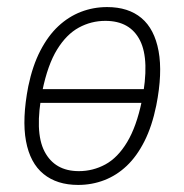

<svg xmlns="http://www.w3.org/2000/svg" viewBox="-20 -515 521 543"><path d="M201 8Q141 8 103 -23Q65 -54 53.5 -116Q42 -178 60 -271Q72 -329 94 -371.5Q116 -414 145 -441Q174 -468 209 -481.5Q244 -495 283 -495Q343 -495 380 -464Q417 -433 428.5 -370.5Q440 -308 422 -217Q410 -158 388.5 -115.5Q367 -73 338.5 -46Q310 -19 275 -5.5Q240 8 201 8ZM203 -31Q243 -31 278 -50Q313 -69 339.5 -113Q366 -157 381 -229Q404 -345 376 -400.5Q348 -456 278 -456Q238 -456 203 -437Q168 -418 141.5 -375Q115 -332 100 -259Q77 -142 106 -86.5Q135 -31 203 -31ZM89 -224 95 -263H393L386 -224Z"/></svg>

Font: Nunito Sans 10pt Condensed ExtraLight
Style: Italic
Weight: 250
Width: 3
Italic angle: -9°
Designer: Vernon Adams
Foundry: Vernon Adams
Version: Version 3.101;gftools[0.9.27]